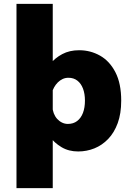

<svg xmlns="http://www.w3.org/2000/svg" viewBox="-20 -770 690 990"><path d="M65 200V-750H252V200ZM383 11Q334.5 11 297.5 -11Q260.5 -33 235.5 -66.5Q210.5 -100 198 -135.5Q185.5 -171 185.5 -198L250.5 -221Q251 -202.5 257.2 -186Q263.5 -169.5 274.5 -157.2Q285.5 -145 299.8 -138Q314 -131 330 -131Q358 -131 377.8 -146Q397.5 -161 407.8 -188Q418 -215 418 -251Q418 -286.5 408 -313Q398 -339.5 379 -354.2Q360 -369 333 -369Q316.5 -369 302.8 -362.5Q289 -356 278 -345Q267 -334 259.2 -320Q251.5 -306 247 -291L188 -315Q188 -342 200.8 -375.5Q213.5 -409 238.5 -440Q263.5 -471 301 -491Q338.5 -511 388 -511Q446.5 -511 496 -483Q545.5 -455 575.2 -397.2Q605 -339.5 605 -251Q605 -184.5 587 -135.2Q569 -86 537.8 -53.5Q506.5 -21 466.8 -5Q427 11 383 11Z"/></svg>

Font: Trispace Thin ExtraBold
Style: Regular
Weight: 800
Version: Version 1.210